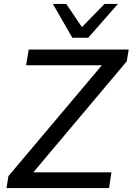

<svg xmlns="http://www.w3.org/2000/svg" viewBox="-20 -957 675 977"><path d="M13 0 23 -61 533 -666 541 -625H113L126 -705H635L625 -645L115 -39L107 -80H547L535 0ZM348 -765 249 -937H317L397 -819L512 -937H580L429 -765Z"/></svg>

Font: Nunito Sans 7pt
Style: Italic
Weight: 400
Italic angle: -9°
Designer: Vernon Adams
Foundry: Vernon Adams
Version: Version 3.101;gftools[0.9.27]